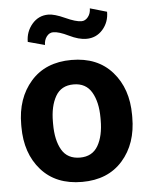

<svg xmlns="http://www.w3.org/2000/svg" viewBox="-54 -806 669 860"><g transform="rotate(-5 280.5 -375.5)"><path d="M30.8 0ZM30.8 -269Q30.8 -387.2 96.9 -462.6Q163.1 -538.1 279.8 -538.1Q397 -538.1 463.1 -462.9Q529.3 -387.7 529.3 -269V-258.8Q529.3 -139.6 463.1 -64.7Q397 10.3 280.8 10.3Q163.1 10.3 96.9 -64.7Q30.8 -139.6 30.8 -258.8ZM173.3 -258.8Q173.3 -186.5 198.7 -142.8Q224.1 -99.1 280.8 -99.1Q335.9 -99.1 361.6 -143.1Q387.2 -187 387.2 -258.8V-269Q387.2 -339.4 361.3 -383.8Q335.4 -428.2 279.8 -428.2Q224.1 -428.2 198.7 -383.8Q173.3 -339.4 173.3 -269ZM458 -739.3Q458 -692.4 429 -659.4Q399.9 -626.5 355.5 -626.5Q321.3 -626.5 278.1 -647.7Q234.9 -668.9 209.5 -668.9Q191.9 -668.9 179.9 -653.1Q168 -637.2 168 -615.2L92.3 -635.7Q92.3 -681.6 121.3 -715.6Q150.4 -749.5 194.3 -749.5Q221.7 -749.5 268.3 -728.3Q314.9 -707 340.3 -707Q357.4 -707 369.9 -722.7Q382.3 -738.3 382.3 -761.2Z"/></g></svg>

Font: Roboto Avanza Slab
Style: Bold
Weight: 700
Designer: Google
Version: Version 1.100263; 2013; ttfautohint (v0.94.20-1c74) -l 8 -r 